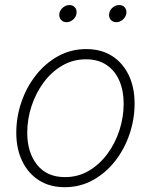

<svg xmlns="http://www.w3.org/2000/svg" viewBox="-20 -741 606 771"><path d="M239.7 10.7Q180.2 10.7 136.7 -16.8Q93.3 -44.4 69.3 -93.8Q45.4 -143.1 45.4 -208Q45.4 -270.5 65.7 -330.3Q85.9 -390.1 123.5 -438.2Q161.1 -486.3 212.6 -515.1Q264.2 -543.9 326.7 -543.9Q386.2 -543.9 429.7 -516.4Q473.1 -488.8 496.8 -439.5Q520.5 -390.1 520.5 -325.2Q520.5 -262.7 500.2 -202.6Q480 -142.6 442.4 -94.5Q404.8 -46.4 353.3 -17.8Q301.8 10.7 239.7 10.7ZM240.7 -29.8Q294.4 -29.8 337.6 -55.7Q380.9 -81.5 412.1 -124.3Q443.4 -167 460 -219.2Q476.6 -271.5 476.6 -324.7Q476.6 -377.4 459 -417.5Q441.4 -457.5 407.7 -480.2Q374 -502.9 325.7 -502.9Q273.4 -502.9 230.2 -477.8Q187 -452.6 155.5 -410.2Q124 -367.7 106.7 -315.2Q89.4 -262.7 89.4 -208Q89.4 -128.9 128.9 -79.3Q168.5 -29.8 240.7 -29.8ZM447.3 -651.9Q432.6 -651.9 424.3 -662.1Q416 -672.4 418.5 -686.5Q420.4 -700.7 432.4 -710.7Q444.3 -720.7 458.5 -720.7Q473.1 -720.7 481.2 -710.9Q489.3 -701.2 487.3 -686.5Q484.9 -672.4 473.1 -662.1Q461.4 -651.9 447.3 -651.9ZM247.1 -651.9Q232.9 -651.9 224.6 -662.1Q216.3 -672.4 218.3 -686.5Q220.7 -700.7 232.7 -710.7Q244.6 -720.7 258.8 -720.7Q272.9 -720.7 281.2 -710.9Q289.6 -701.2 287.1 -686.5Q285.2 -672.4 273.2 -662.1Q261.2 -651.9 247.1 -651.9Z"/></svg>

Font: Inter 20pt ExtraLight
Style: Italic
Weight: 250
Italic angle: -9.3988°
Version: Version 4.001;git-66647c0bb